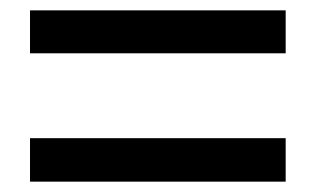

<svg xmlns="http://www.w3.org/2000/svg" viewBox="-20 -557 610 371"><path d="M38 -454V-537H532V-454ZM38 -206V-290H532V-206Z"/></svg>

Font: Noto Sans KR Thin Medium
Style: Regular
Weight: 500
Version: Version 2.004-H2;hotconv 1.0.118;makeotfexe 2.5.65603